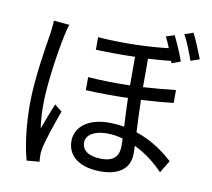

<svg xmlns="http://www.w3.org/2000/svg" viewBox="-91 -921 1181 1071"><g transform="rotate(10 500.0 -386.0)"><path d="M141 -749C141 -728 138 -702 135 -679C122 -598 90 -413 90 -268C90 -134 107 -25 127 46L199 40C198 30 197 16 197 6C196 -6 198 -24 201 -38C211 -87 246 -188 271 -257L229 -290C213 -250 189 -189 173 -144C166 -193 164 -233 164 -281C164 -392 193 -584 213 -676C216 -694 224 -725 230 -741ZM634 -127C634 -75 613 -36 537 -36C469 -36 425 -60 425 -110C425 -152 471 -181 541 -181C572 -181 602 -177 633 -168C634 -152 634 -138 634 -127ZM879 -486C824 -480 762 -474 695 -470V-631C741 -634 784 -637 822 -641V-647L828 -629L878 -647C865 -687 837 -749 819 -786L771 -771C780 -754 790 -732 799 -709C690 -696 547 -690 400 -701V-630C477 -627 552 -627 622 -629V-467C545 -465 464 -466 384 -472V-398C463 -394 545 -394 623 -396C624 -344 627 -285 630 -235C602 -239 574 -242 543 -242C413 -242 354 -175 354 -106C354 -12 434 34 544 34C650 34 708 -14 708 -95C708 -108 708 -123 707 -140C766 -112 822 -70 871 -19L913 -89C865 -133 796 -185 703 -216C701 -273 697 -337 696 -398C764 -402 827 -407 879 -413ZM871 -801C892 -764 914 -705 930 -661L980 -678C965 -718 939 -781 920 -818Z"/></g></svg>

Font: Source Han Sans KR Regular
Style: Regular
Weight: 400
Designer: Ryoko NISHIZUKA (kana & ideographs); Paul D. Hunt (Latin, Greek & Cyrillic); Wenlong ZHANG (bopomofo); Sandoll Communica
Foundry: Adobe Systems Incorporated
Version: Version 1.004;PS 1.004;hotconv 1.0.82;makeotf.lib2.5.63406